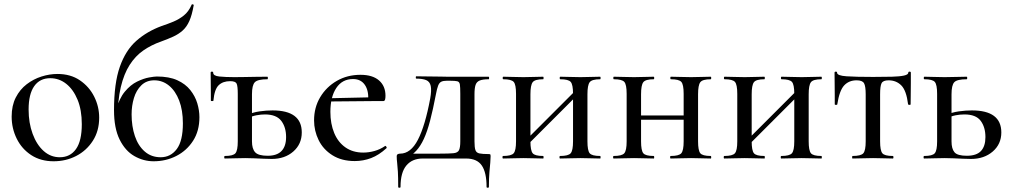

<svg xmlns="http://www.w3.org/2000/svg" viewBox="-20 -748 4767 906"><path d="M233 13Q172 13 127.5 -16Q83 -45 59 -93.5Q35 -142 35 -198Q35 -250 54.5 -288Q74 -326 106 -350.5Q138 -375 176 -387Q214 -399 251 -399Q313 -399 357 -369Q401 -339 424.5 -292Q448 -245 448 -193Q448 -130 418 -83.5Q388 -37 339.5 -12Q291 13 233 13ZM262 -6Q311 -6 338.5 -44.5Q366 -83 366 -162Q366 -229 346 -277.5Q326 -326 292.5 -352.5Q259 -379 217 -379Q168 -379 141.5 -341.5Q115 -304 115 -231Q115 -168 134 -116.5Q153 -65 186 -35.5Q219 -6 262 -6Z M705 13Q657 13 614 -11.5Q571 -36 544.5 -89.5Q518 -143 518 -228Q518 -355 545.5 -433Q573 -511 623.5 -555.5Q674 -600 742 -625Q772 -635 798.5 -646Q825 -657 847.5 -675Q870 -693 884 -725Q885 -729 890 -727.5Q895 -726 894 -723Q886 -677 873.5 -649Q861 -621 842 -604Q823 -587 798 -575.5Q773 -564 740 -552Q694 -536 656.5 -510Q619 -484 592 -442Q565 -400 550 -337Q535 -274 535 -182L527 -226Q542 -283 569 -315.5Q596 -348 627 -363Q658 -378 683.5 -382.5Q709 -387 720 -387Q778 -387 816.5 -369.5Q855 -352 878 -323Q901 -294 911 -260.5Q921 -227 921 -195Q921 -130 891 -83.5Q861 -37 812 -12Q763 13 705 13ZM738 -6Q785 -6 814 -44.5Q843 -83 843 -166Q843 -228 825.5 -273.5Q808 -319 777.5 -344Q747 -369 708 -369Q671 -369 647 -345.5Q623 -322 612 -285.5Q601 -249 601 -208Q601 -152 616.5 -106Q632 -60 663 -33Q694 -6 738 -6Z M1066 -365Q1032 -365 1012 -346Q992 -327 987 -273Q987 -271 981 -271Q975 -271 975 -273Q975 -285 975 -310Q975 -335 974.5 -362Q974 -389 974 -405Q974 -410 980 -410Q986 -410 986 -405Q986 -390 1015 -387Q1044 -384 1086 -384Q1104 -384 1132 -384.5Q1160 -385 1189.5 -385.5Q1219 -386 1242 -386Q1244 -386 1244 -380Q1244 -374 1242 -374Q1196 -374 1182.5 -360Q1169 -346 1169 -303V-81Q1169 -46 1184 -29.5Q1199 -13 1243 -13Q1287 -13 1308.5 -35.5Q1330 -58 1330 -101Q1330 -148 1307 -178Q1284 -208 1230 -208Q1211 -208 1190 -204Q1169 -200 1146 -189L1141 -204Q1173 -218 1205 -222.5Q1237 -227 1266 -227Q1404 -227 1404 -123Q1404 -68 1364 -33Q1324 2 1262 2Q1247 2 1224.5 1Q1202 0 1179 -1Q1156 -2 1137 -2Q1111 -2 1086.5 -1Q1062 0 1041 0Q1038 0 1038 -6Q1038 -12 1041 -12Q1080 -12 1091 -25Q1102 -38 1102 -81V-305Q1102 -342 1096.5 -353.5Q1091 -365 1066 -365Z M1654 12Q1592 12 1548.5 -15.5Q1505 -43 1483.5 -87Q1462 -131 1462 -180Q1462 -241 1491 -289.5Q1520 -338 1569.5 -366.5Q1619 -395 1681 -395Q1738 -395 1768.5 -368.5Q1799 -342 1799 -296Q1799 -285 1797 -278Q1795 -271 1788 -271H1717Q1721 -319 1702 -347Q1683 -375 1646 -375Q1595 -375 1567 -333Q1539 -291 1539 -220Q1539 -164 1557 -120.5Q1575 -77 1610 -52.5Q1645 -28 1694 -28Q1720 -28 1747 -35.5Q1774 -43 1797 -59Q1799 -61 1802.5 -56.5Q1806 -52 1804 -49Q1768 -16 1731 -2Q1694 12 1654 12ZM1516 -269 1515 -284 1740 -289V-271Z M1859 134Q1859 88 1857.5 62Q1856 36 1854 20Q1852 4 1852 -10Q1852 -18 1857 -20.5Q1862 -23 1868 -23Q1918 -23 1952 -88.5Q1986 -154 2010 -283Q2017 -322 2012.5 -342.5Q2008 -363 1991 -370Q1974 -377 1944 -377Q1942 -377 1942 -382.5Q1942 -388 1944 -388Q1958 -388 1979 -387.5Q2000 -387 2022 -387Q2044 -387 2062.5 -386.5Q2081 -386 2088 -386H2286Q2288 -386 2288 -380Q2288 -374 2286 -374Q2258 -374 2243.5 -368Q2229 -362 2224 -347Q2219 -332 2219 -303V-81Q2219 -52 2223.5 -39.5Q2228 -27 2242.5 -24Q2257 -21 2285 -21Q2292 -21 2293.5 -19.5Q2295 -18 2295 -10Q2295 2 2293.5 19.5Q2292 37 2289.5 64Q2287 91 2287 134Q2287 138 2281.5 138Q2276 138 2276 134Q2276 66 2253.5 33Q2231 0 2179 0H1975Q1925 0 1897.5 33Q1870 66 1870 134Q1870 138 1864.5 138Q1859 138 1859 134ZM1897 -2 1906 -23H2054Q2099 -23 2119.5 -25Q2140 -27 2146 -39.5Q2152 -52 2152 -81V-305Q2152 -337 2150 -349.5Q2148 -362 2138 -364.5Q2128 -367 2104 -367H2088Q2072 -367 2062.5 -362.5Q2053 -358 2047.5 -344Q2042 -330 2037 -303Q2023 -230 2009.5 -178.5Q1996 -127 1980 -92.5Q1964 -58 1944 -36.5Q1924 -15 1897 -2Z M2449 -44 2434 -59 2706 -331 2721 -316ZM2415 -81V-305Q2415 -349 2404 -361.5Q2393 -374 2355 -374Q2352 -374 2352 -380Q2352 -386 2355 -386Q2374 -386 2399 -385Q2424 -384 2450 -384Q2475 -384 2499.5 -385Q2524 -386 2543 -386Q2545 -386 2545 -380Q2545 -374 2543 -374Q2504 -374 2493.5 -360Q2483 -346 2483 -303V-81Q2483 -38 2493.5 -25Q2504 -12 2543 -12Q2545 -12 2545 -6Q2545 0 2543 0Q2523 0 2499 -1Q2475 -2 2450 -2Q2424 -2 2399 -1Q2374 0 2354 0Q2351 0 2351 -6Q2351 -12 2354 -12Q2393 -12 2404 -25Q2415 -38 2415 -81ZM2684 -81V-305Q2684 -349 2673 -361.5Q2662 -374 2624 -374Q2621 -374 2621 -380Q2621 -386 2624 -386Q2643 -386 2668 -385Q2693 -384 2719 -384Q2744 -384 2768.5 -385Q2793 -386 2812 -386Q2814 -386 2814 -380Q2814 -374 2812 -374Q2773 -374 2762.5 -360Q2752 -346 2752 -303V-81Q2752 -38 2762.5 -25Q2773 -12 2812 -12Q2814 -12 2814 -6Q2814 0 2812 0Q2792 0 2768 -1Q2744 -2 2719 -2Q2693 -2 2667.5 -1Q2642 0 2623 0Q2620 0 2620 -6Q2620 -12 2623 -12Q2662 -12 2673 -25Q2684 -38 2684 -81Z M2969 -183V-203H3238V-183ZM2937 -81V-305Q2937 -349 2926 -361.5Q2915 -374 2877 -374Q2874 -374 2874 -380Q2874 -386 2877 -386Q2896 -386 2921 -385Q2946 -384 2972 -384Q2997 -384 3021.5 -385Q3046 -386 3065 -386Q3067 -386 3067 -380Q3067 -374 3065 -374Q3026 -374 3015.5 -360Q3005 -346 3005 -303V-81Q3005 -38 3015.5 -25Q3026 -12 3065 -12Q3067 -12 3067 -6Q3067 0 3065 0Q3045 0 3021 -1Q2997 -2 2972 -2Q2946 -2 2921 -1Q2896 0 2876 0Q2873 0 2873 -6Q2873 -12 2876 -12Q2915 -12 2926 -25Q2937 -38 2937 -81ZM3206 -81V-305Q3206 -349 3195 -361.5Q3184 -374 3146 -374Q3143 -374 3143 -380Q3143 -386 3146 -386Q3165 -386 3190 -385Q3215 -384 3241 -384Q3266 -384 3290.5 -385Q3315 -386 3334 -386Q3336 -386 3336 -380Q3336 -374 3334 -374Q3295 -374 3284.5 -360Q3274 -346 3274 -303V-81Q3274 -38 3284.5 -25Q3295 -12 3334 -12Q3336 -12 3336 -6Q3336 0 3334 0Q3314 0 3290 -1Q3266 -2 3241 -2Q3215 -2 3189.5 -1Q3164 0 3145 0Q3142 0 3142 -6Q3142 -12 3145 -12Q3184 -12 3195 -25Q3206 -38 3206 -81Z M3493 -44 3478 -59 3750 -331 3765 -316ZM3459 -81V-305Q3459 -349 3448 -361.5Q3437 -374 3399 -374Q3396 -374 3396 -380Q3396 -386 3399 -386Q3418 -386 3443 -385Q3468 -384 3494 -384Q3519 -384 3543.5 -385Q3568 -386 3587 -386Q3589 -386 3589 -380Q3589 -374 3587 -374Q3548 -374 3537.5 -360Q3527 -346 3527 -303V-81Q3527 -38 3537.5 -25Q3548 -12 3587 -12Q3589 -12 3589 -6Q3589 0 3587 0Q3567 0 3543 -1Q3519 -2 3494 -2Q3468 -2 3443 -1Q3418 0 3398 0Q3395 0 3395 -6Q3395 -12 3398 -12Q3437 -12 3448 -25Q3459 -38 3459 -81ZM3728 -81V-305Q3728 -349 3717 -361.5Q3706 -374 3668 -374Q3665 -374 3665 -380Q3665 -386 3668 -386Q3687 -386 3712 -385Q3737 -384 3763 -384Q3788 -384 3812.5 -385Q3837 -386 3856 -386Q3858 -386 3858 -380Q3858 -374 3856 -374Q3817 -374 3806.5 -360Q3796 -346 3796 -303V-81Q3796 -38 3806.5 -25Q3817 -12 3856 -12Q3858 -12 3858 -6Q3858 0 3856 0Q3836 0 3812 -1Q3788 -2 3763 -2Q3737 -2 3711.5 -1Q3686 0 3667 0Q3664 0 3664 -6Q3664 -12 3667 -12Q3706 -12 3717 -25Q3728 -38 3728 -81Z M4003 0Q4001 0 4001 -6Q4001 -12 4003 -12Q4043 -12 4054 -25Q4065 -38 4065 -81V-303Q4065 -342 4057 -355.5Q4049 -369 4022 -369Q3986 -369 3963.5 -345Q3941 -321 3931 -256Q3931 -253 3925 -253Q3919 -253 3919 -256Q3919 -270 3919 -298Q3919 -326 3918.5 -356Q3918 -386 3918 -405Q3918 -410 3924 -410Q3930 -410 3930 -405Q3930 -391 3974.5 -388Q4019 -385 4100 -385Q4152 -385 4189 -386Q4226 -387 4246 -391.5Q4266 -396 4266 -405Q4266 -410 4272 -410Q4278 -410 4278 -405Q4278 -386 4278 -356Q4278 -326 4277.5 -298Q4277 -270 4277 -256Q4277 -253 4271.5 -253Q4266 -253 4265 -256Q4257 -321 4233 -345Q4209 -369 4173 -369Q4147 -369 4140 -355.5Q4133 -342 4133 -303V-81Q4133 -38 4143.5 -25Q4154 -12 4193 -12Q4196 -12 4196 -6Q4196 0 4193 0Q4173 0 4149 -1Q4125 -2 4100 -2Q4074 -2 4049 -1Q4024 0 4003 0Z M4470 -303V-81Q4470 -46 4484 -29.5Q4498 -13 4542 -13Q4588 -13 4609 -35.5Q4630 -58 4630 -101Q4630 -148 4607.5 -178Q4585 -208 4531 -208Q4510 -208 4489.5 -204Q4469 -200 4446 -189L4440 -204Q4472 -218 4504.5 -222.5Q4537 -227 4566 -227Q4705 -227 4705 -123Q4705 -68 4664.5 -33Q4624 2 4562 2Q4546 2 4524 1Q4502 0 4479 -1Q4456 -2 4437 -2Q4411 -2 4386 -1Q4361 0 4341 0Q4338 0 4338 -6Q4338 -12 4341 -12Q4380 -12 4391 -25Q4402 -38 4402 -81V-305Q4402 -349 4391 -361.5Q4380 -374 4342 -374Q4339 -374 4339 -380Q4339 -386 4342 -386Q4361 -386 4386 -385Q4411 -384 4437 -384Q4466 -384 4493 -385Q4520 -386 4542 -386Q4544 -386 4544 -380Q4544 -374 4542 -374Q4496 -374 4483 -360Q4470 -346 4470 -303Z"/></svg>

Font: Cormorant Medium
Style: Regular
Weight: 500
Designer: Christian Thalmann (Catharsis Fonts)
Foundry: Catharsis Fonts
Version: Version 4.000